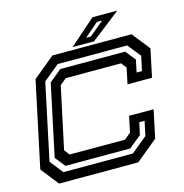

<svg xmlns="http://www.w3.org/2000/svg" viewBox="-121 -960 1026 1071"><g transform="rotate(-15 392.0 -424.0)"><path d="M88.5 0 7.5 -103 112.5 -597 237.5 -700H694.5L776 -597L742 -436H600.5L620 -528L596 -558.5H276.5L239.5 -528L163.5 -172L187.5 -141.5H507L544 -172L563.5 -264H705L671 -103L545.5 0ZM128 -55.5H529.5L622 -131.5L640 -215H609L594 -144.5L522.5 -86.5H148.5L102 -144.5L189.5 -557.5L260.5 -615.5H635L681.5 -557.5L666.5 -486.5H697.5L715.5 -570.5L655 -646H253.5L161.5 -570.5L68.5 -131.5ZM358.5 -716 508.5 -848H652L482 -716ZM444.5 -746.5H471.5L556 -816.5H525.5Z"/></g></svg>

Font: Tourney Expanded SemiBold
Style: Italic
Weight: 600
Width: 7
Italic angle: -12°
Designer: Tyler Finck
Foundry: Etcetera Type Co
Version: Version 1.010; ttfautohint (v1.8.3)